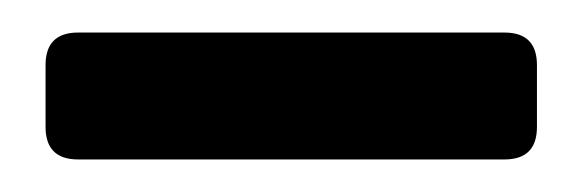

<svg xmlns="http://www.w3.org/2000/svg" viewBox="-20 -717 358 118"><path d="M28 -619Q8 -619 8 -639V-677Q8 -697 28 -697H290Q310 -697 310 -677V-639Q310 -619 290 -619Z"/></svg>

Font: Open Sauce Two Black
Style: Regular
Weight: 900
Designer: Alfredo Marco Pradil
Foundry: Creative Sauce Fz LLC
Version: Version 1.477